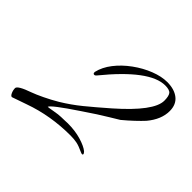

<svg xmlns="http://www.w3.org/2000/svg" viewBox="-112 -483 602 602"><g transform="rotate(45 189.0 -182.0)"><path d="M5 7Q0 7 -4 -2Q-8 -11 -8 -20Q-8 -31 38 -47Q52 -52 75 -63Q98 -74 120 -87Q153 -107 182.5 -131Q212 -155 252 -190Q351 -277 351 -323Q351 -343 345 -351Q339 -359 319 -359Q251 -359 145 -229Q142 -225 138 -225Q133 -225 133 -231V-233Q139 -259 158 -283.5Q177 -308 204.5 -328Q232 -348 261.5 -359.5Q291 -371 316 -371Q348 -371 367 -356Q386 -341 386 -312Q386 -275 356 -239Q346 -228 329.5 -212.5Q313 -197 296 -183Q295 -182 265.5 -164.5Q236 -147 189 -115Q108 -61 106 -51Q110 -51 129 -54.5Q148 -58 158 -58Q168 -58 175 -58.5Q182 -59 187 -59Q220 -59 246.5 -51Q273 -43 285 -33Q290 -28 290 -25Q290 -22 287 -22Q284 -22 280 -24Q261 -33 248.5 -35.5Q236 -38 220 -38Q176 -38 134.5 -31Q93 -24 54 -10Z"/></g></svg>

Font: Corinthia
Style: Regular
Weight: 400
Designer: Robert E. Leuschke
Foundry: Robert E. Leuschke
Version: Version 1.013; ttfautohint (v1.8.3)